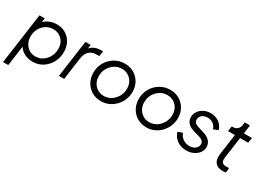

<svg xmlns="http://www.w3.org/2000/svg" viewBox="-27 -1435 3273 2409"><g transform="rotate(30 1610.0 -230.0)"><path d="M12 200 115 -536H191L174 -416L149 -438Q184 -489 239.5 -518.5Q295 -548 363 -548Q438 -548 494 -513.5Q550 -479 580.5 -420.5Q611 -362 611 -289Q611 -228 590 -173.5Q569 -119 530.5 -77Q492 -35 440.5 -11.5Q389 12 328 12Q258 12 200.5 -20.5Q143 -53 117 -110L132 -120L88 200ZM326 -63Q385 -63 431 -94Q477 -125 504 -176Q531 -227 531 -287Q531 -341 508.5 -383Q486 -425 446.5 -449Q407 -473 354 -473Q295 -473 248.5 -442.5Q202 -412 176 -362Q150 -312 150 -253Q150 -198 173 -155Q196 -112 235.5 -87.5Q275 -63 326 -63Z M706 0 781 -536H857L845 -448L835 -461Q860 -499 901.5 -521Q943 -543 998 -543H1032L1021 -468H974Q916 -468 876.5 -431Q837 -394 826 -320L782 0Z M1318 12Q1246 12 1187.5 -21.5Q1129 -55 1094.5 -115Q1060 -175 1060 -253Q1060 -314 1082 -367.5Q1104 -421 1143.5 -461.5Q1183 -502 1235.5 -525Q1288 -548 1348 -548Q1422 -548 1480.5 -514.5Q1539 -481 1573 -422Q1607 -363 1607 -286Q1607 -225 1584.5 -171Q1562 -117 1522 -75.5Q1482 -34 1430 -11Q1378 12 1318 12ZM1317 -63Q1376 -63 1423.5 -94Q1471 -125 1499 -176Q1527 -227 1527 -287Q1527 -341 1504 -383Q1481 -425 1440.5 -449Q1400 -473 1349 -473Q1291 -473 1243.5 -442.5Q1196 -412 1168 -362Q1140 -312 1140 -251Q1140 -197 1163 -154.5Q1186 -112 1226 -87.5Q1266 -63 1317 -63Z M1976 12Q1904 12 1845.5 -21.5Q1787 -55 1752.5 -115Q1718 -175 1718 -253Q1718 -314 1740 -367.5Q1762 -421 1801.5 -461.5Q1841 -502 1893.5 -525Q1946 -548 2006 -548Q2080 -548 2138.5 -514.5Q2197 -481 2231 -422Q2265 -363 2265 -286Q2265 -225 2242.5 -171Q2220 -117 2180 -75.5Q2140 -34 2088 -11Q2036 12 1976 12ZM1975 -63Q2034 -63 2081.5 -94Q2129 -125 2157 -176Q2185 -227 2185 -287Q2185 -341 2162 -383Q2139 -425 2098.5 -449Q2058 -473 2007 -473Q1949 -473 1901.5 -442.5Q1854 -412 1826 -362Q1798 -312 1798 -251Q1798 -197 1821 -154.5Q1844 -112 1884 -87.5Q1924 -63 1975 -63Z M2555 12Q2504 12 2461 -6Q2418 -24 2388 -57.5Q2358 -91 2345 -135L2410 -161Q2428 -112 2468.5 -84Q2509 -56 2562 -56Q2613 -56 2646 -82.5Q2679 -109 2679 -149Q2679 -176 2659.5 -194.5Q2640 -213 2599 -224L2524 -245Q2462 -262 2430 -297.5Q2398 -333 2398 -382Q2398 -428 2424 -465.5Q2450 -503 2494 -525.5Q2538 -548 2591 -548Q2662 -548 2714 -511Q2766 -474 2782 -412L2716 -386Q2700 -432 2667 -456Q2634 -480 2587 -480Q2538 -480 2507 -455Q2476 -430 2476 -392Q2476 -365 2492.5 -347Q2509 -329 2546 -318L2632 -292Q2692 -274 2724.5 -238Q2757 -202 2757 -152Q2757 -106 2730.5 -69Q2704 -32 2658 -10Q2612 12 2555 12Z M3078 6Q3005 6 2971 -37Q2937 -80 2947 -158L2989 -461H2890L2901 -536H2924Q2958 -536 2982.5 -559.5Q3007 -583 3011 -617L3017 -660H3093L3076 -536H3193L3182 -461H3065L3022 -154Q3018 -127 3022.5 -106.5Q3027 -86 3044 -75Q3061 -64 3093 -64Q3103 -64 3114 -65Q3125 -66 3133 -67L3127 2Q3115 5 3100.5 5.5Q3086 6 3078 6Z"/></g></svg>

Font: Plus Jakarta Sans
Style: Italic
Weight: 400
Italic angle: -8°
Designer: Gumpita Rahayu
Foundry: Tokotype
Version: Version 2.006